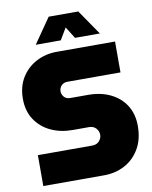

<svg xmlns="http://www.w3.org/2000/svg" viewBox="-96 -965 818 1035"><g transform="rotate(-10 313.0 -447.0)"><path d="M56 0V-169H353Q378 -169 392 -184.5Q406 -200 406 -219Q406 -239 392 -254.5Q378 -270 353 -270H263Q198 -270 145 -295Q92 -320 60.5 -367.5Q29 -415 29 -482Q29 -548 59 -597Q89 -646 140 -673Q191 -700 253 -700H572V-531H282Q260 -531 248 -517.5Q236 -504 236 -487Q236 -469 248 -455.5Q260 -442 282 -442H379Q450 -442 503 -415.5Q556 -389 585 -342Q614 -295 614 -231Q614 -158 583.5 -106Q553 -54 502 -27Q451 0 389 0ZM148 -757 243 -894H405L499 -757H363L323 -821L285 -757Z"/></g></svg>

Font: MuseoModerno Black
Style: Regular
Weight: 900
Designer: Pablo Cosgaya, Héctor Gatti, Marcela Romero, and the Authors of The MuseoModerno Project.
Foundry: Omnibus-Type Team
Version: Version 1.001